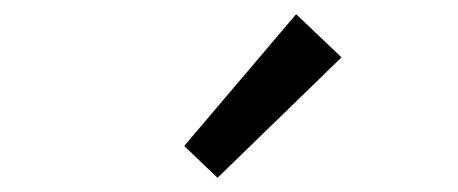

<svg xmlns="http://www.w3.org/2000/svg" viewBox="-20 -892 646 271"><path d="M287 -641 240 -686 398 -872 462 -811Z"/></svg>

Font: Noto Sans CJK KR Regular (TTF)
Style: Regular
Weight: 400
Designer: Ryoko NISHIZUKA 西塚涼子 (kana & ideographs); Paul D. Hunt (Latin, Greek & Cyrillic); Wenlong ZHANG 张文龙 (bopomofo); Sandoll 
Foundry: Adobe Systems Incorporated
Version: Version 1.004;PS 1.004;hotconv 1.0.82;makeotf.lib2.5.63406